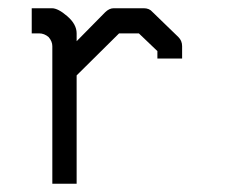

<svg xmlns="http://www.w3.org/2000/svg" viewBox="-20 -496 580 466"><path d="M166 -313V-50H107V-384Q107 -395.5 98 -406Q87.5 -415 75 -415H57V-476H106Q121 -476 143.5 -456.5Q166 -437 166 -415V-396L235 -466Q245 -476 256 -476H329Q342.5 -476 350 -467L413 -406Q422 -397 422 -384V-354H362V-372L317 -415H269Z"/></svg>

Font: IBM 3270
Style: Regular
Weight: 400
Monospace: yes
Version: Version 2.3.1